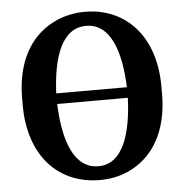

<svg xmlns="http://www.w3.org/2000/svg" viewBox="-52 -771 791 831"><g transform="rotate(-5 343.5 -355.5)"><path d="M44 -339C44 -230 77 -141 129 -83C177 -29 251 10 348 10C393 10 433 2 470 -14C583 -64 649 -176 649 -339V-371C649 -481 617 -568 565 -627C517 -681 445 -721 347 -721C302 -721 261 -712 224 -696C111 -646 44 -534 44 -371ZM193 -334H500C494 -178 454 -50 348 -50C240 -50 199 -177 193 -334ZM193 -380C200 -536 241 -660 347 -660C453 -660 494 -536 500 -380Z"/></g></svg>

Font: Aerodynamic
Style: Regular
Weight: 500
Designer: Google
Version: Version 2.000980; 2014